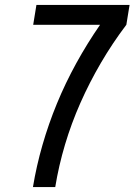

<svg xmlns="http://www.w3.org/2000/svg" viewBox="-20 -755 543 775"><path d="M113 0Q127 -85 151.5 -170Q176 -255 210 -337.5Q244 -420 288 -500Q332 -580 384 -655H114L127 -735H503L490 -655Q434 -581 387.5 -501.5Q341 -422 304.5 -339.5Q268 -257 242.5 -171.5Q217 -86 203 0Z"/></svg>

Font: Iosevka SS18 Medium
Style: Italic
Weight: 500
Italic angle: -9°
Monospace: yes
Designer: Belleve Invis
Foundry: Belleve Invis
Version: Version 25.1.1; ttfautohint (v1.8.4)